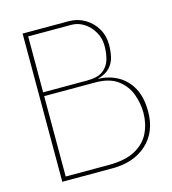

<svg xmlns="http://www.w3.org/2000/svg" viewBox="-101 -743 739 826"><g transform="rotate(-15 269.0 -330.0)"><path d="M510 -197Q510 -106 452 -53Q394 0 299 0H75V-660H281Q320 -660 352 -641Q384 -622 403 -590Q422 -558 422 -518Q422 -491 416.5 -465Q411 -439 392.5 -418.5Q374 -398 337 -388Q384 -387 423.5 -366Q463 -345 486.5 -303Q510 -261 510 -197ZM95 -393H290Q338 -393 361.5 -410.5Q385 -428 393.5 -456Q402 -484 402 -518Q402 -552 385.5 -580.5Q369 -609 343 -625.5Q317 -642 288 -642H95ZM95 -18H286Q361 -18 405.5 -42.5Q450 -67 469.5 -108Q489 -149 489 -197Q489 -239 474 -280Q459 -321 422.5 -348.5Q386 -376 323 -376H95Z"/></g></svg>

Font: Lil Grotesk Thin
Style: Regular
Weight: 100
Designer: Bastien Sozeau
Foundry: NBR — Bastien Sozeau
Version: Version 3.003; ttfautohint (v1.8.4.7-5d5b);gftools[0.9.33]